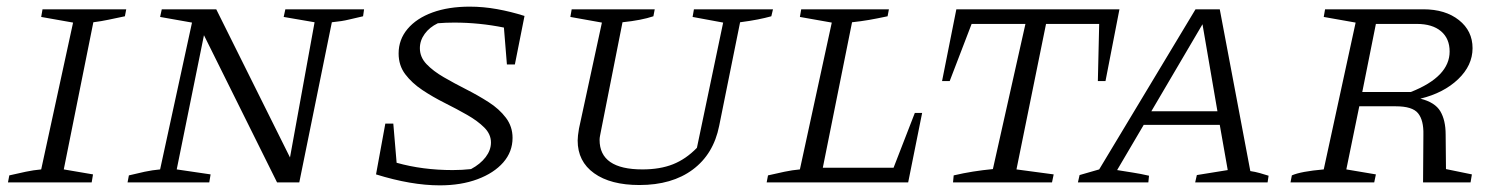

<svg xmlns="http://www.w3.org/2000/svg" viewBox="-20 -549 4525 578"><path d="M4 0 8 -21Q34 -27 57.5 -32Q81 -37 104 -39L200 -481L104 -498L108 -521H360L356 -500Q327 -494 306 -489.5Q285 -485 261 -482L172 -39L260 -24L256 0Z M839 -521H1076L1073 -500Q1050 -495 1030 -490Q1010 -485 979 -482L881 0H814L594 -443L512 -39L614 -24L610 0H364L368 -21Q392 -27 415.5 -32Q439 -37 462 -39L558 -481L462 -498L467 -521H631L853 -75L927 -482L834 -498Z M1506 -355 1497 -466Q1423 -481 1347 -481Q1335 -481 1322 -480.5Q1309 -480 1298 -479Q1273 -467 1258.5 -447Q1244 -427 1244 -404Q1244 -377 1264 -356Q1284 -335 1316 -316.5Q1348 -298 1383.5 -280Q1419 -262 1451 -241.5Q1483 -221 1503 -194.5Q1523 -168 1523 -134Q1523 -92 1495 -60Q1467 -28 1417.5 -9.5Q1368 9 1304 9Q1218 9 1112 -24L1140 -177H1164L1174 -59Q1252 -37 1343 -37Q1371 -37 1398 -40Q1426 -55 1442 -76Q1458 -97 1458 -120Q1458 -145 1438 -165Q1418 -185 1386.5 -203Q1355 -221 1319 -239Q1283 -257 1251.5 -278Q1220 -299 1200 -325.5Q1180 -352 1180 -388Q1180 -430 1207 -462Q1234 -494 1282 -511.5Q1330 -529 1394 -529Q1435 -529 1476.5 -521.5Q1518 -514 1559 -501L1530 -355Z M1905 8Q1818 8 1768.5 -27.5Q1719 -63 1719 -126Q1719 -139 1723 -162L1792 -481L1697 -498L1701 -521H1951L1947 -500Q1929 -494 1906 -489.5Q1883 -485 1854 -482L1790 -159Q1788 -148 1786.5 -141Q1785 -134 1785 -128Q1785 -39 1914 -39Q1967 -39 2006 -54.5Q2045 -70 2078 -104L2157 -481L2065 -498L2069 -521H2307L2302 -500Q2284 -495 2261.5 -490.5Q2239 -486 2208 -482L2145 -170Q2128 -85 2065.5 -38.5Q2003 8 1905 8Z M2734 -209H2756L2714 0H2288L2292 -21Q2318 -27 2341.5 -32Q2365 -37 2388 -39L2484 -481L2388 -498L2392 -521H2656L2652 -500Q2619 -493 2596 -489Q2573 -485 2545 -482L2457 -44H2670Z M3350 -521 3308 -305H3285L3289 -477H3129L3040 -39L3152 -24L3147 0H2849L2851 -21Q2881 -28 2909.5 -32.5Q2938 -37 2969 -40L3067 -477H2905L2839 -305H2816L2859 -521Z M3744 -34Q3758 -32 3772.5 -28Q3787 -24 3799 -20L3796 0H3578L3583 -22L3676 -37L3652 -173H3423L3343 -37Q3367 -33 3390 -29.5Q3413 -26 3439 -20L3437 0H3225L3230 -22L3289 -39L3579 -521H3652ZM3446 -214H3645L3600 -476Z M3865 0 3869 -21Q3896 -33 3965 -39L4061 -481L3965 -498L3969 -521H4265Q4331 -521 4372 -488.5Q4413 -456 4413 -404Q4413 -352 4369.5 -310.5Q4326 -269 4256 -252Q4300 -241 4316 -214Q4332 -187 4332 -144L4333 -40L4411 -24L4407 0H4264L4265 -144Q4266 -187 4249 -208Q4232 -229 4182 -229H4072L4033 -39L4122 -24L4117 0ZM4245 -477H4122L4081 -272H4227Q4344 -318 4344 -394Q4344 -433 4318 -455Q4292 -477 4245 -477Z"/></svg>

Font: Piazzolla SC Light
Style: Italic
Weight: 300
Italic angle: -11.3°
Designer: Juan Pablo del Peral
Foundry: Huerta Tipografica
Version: Version 1.330